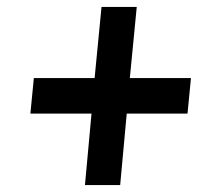

<svg xmlns="http://www.w3.org/2000/svg" viewBox="-20 -536 593 556"><path d="M376 -516 356 -310H533L523 -207H347L328 0H226L245 -207H68L78 -310H254L274 -516Z"/></svg>

Font: Karla Tamil Inclined
Style: Bold
Weight: 700
Designer: Jonathan Pinhorn
Foundry: Jonathan Pinhorn
Version: Version 1.001